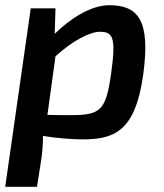

<svg xmlns="http://www.w3.org/2000/svg" viewBox="-20 -522 628 737"><path d="M399 -502C327 -502 245 -447 190 -392L193 -490H98L0 195H122L138 93C143 59 145 30 145 0C197 8 254 13 296 13C415 13 500 -14 530 -238C558 -445 510 -502 399 -502ZM407 -243C387 -98 367 -80 251 -80C233 -80 201 -80 162 -81L193 -306C259 -366 325 -400 363 -400C413 -400 426 -380 407 -243Z"/></svg>

Font: Exo 2 Semi Bold
Style: Italic
Weight: 600
Italic angle: -8°
Designer: Natanael Gama
Version: Version 1.001;PS 001.001;hotconv 1.0.88;makeotf.lib2.5.64775